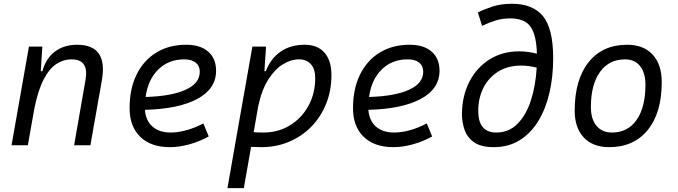

<svg xmlns="http://www.w3.org/2000/svg" viewBox="-20 -762 3556 1007"><path d="M40.5 0 131.8 -517.6H202.1L193.8 -388.7H202.6Q220.2 -455.1 267.8 -491.2Q315.4 -527.3 384.3 -527.3Q547.4 -527.3 514.2 -340.3L454.1 0H368.7L428.7 -344.2Q447.3 -450.7 355 -450.7Q312.5 -450.7 275.4 -426.3Q238.3 -401.9 209 -345.5Q179.7 -289.1 160.2 -192.9L126 0Z M875.5 -66.9Q914.6 -66.9 959.7 -79.6Q1004.9 -92.3 1046.4 -114.7L1074.7 -46.4Q1027.3 -20 973.9 -5.1Q920.4 9.8 871.1 9.8Q771.5 9.8 715.6 -44.4Q659.7 -98.6 659.7 -194.8Q659.7 -296.4 696.3 -370.8Q732.9 -445.3 799.8 -486.3Q866.7 -527.3 957 -527.3Q1030.8 -527.3 1072 -491.2Q1113.3 -455.1 1113.3 -390.6Q1113.3 -295.9 1014.9 -243.2Q916.5 -190.4 740.2 -186Q744.1 -129.9 779.5 -98.4Q814.9 -66.9 875.5 -66.9ZM743.7 -253.4Q879.4 -257.3 953.6 -291.3Q1027.8 -325.2 1027.8 -385.7Q1027.8 -416 1006.8 -433.3Q985.8 -450.7 946.8 -450.7Q864.3 -450.7 810.3 -397.7Q756.3 -344.7 743.7 -253.4Z M1258.8 224.6H1172.9L1212.4 -0.5Q1212.4 -0.5 1212.4 -0.5V-1L1303.7 -517.6H1375.5L1366.7 -388.7H1374.5Q1398.4 -453.6 1450.7 -490.5Q1502.9 -527.3 1578.6 -527.3Q1645.5 -527.3 1681.9 -485.8Q1718.3 -444.3 1718.3 -367.7Q1718.3 -287.1 1690.7 -218.3Q1663.1 -149.4 1613.3 -98.1Q1563.5 -46.9 1496.3 -18.6Q1429.2 9.8 1350.6 9.8Q1324.2 9.8 1296.9 8.3ZM1310.5 -68.8Q1334 -66.9 1361.3 -66.9Q1439 -66.9 1500.5 -104.5Q1562 -142.1 1597.7 -206.8Q1633.3 -271.5 1633.3 -353Q1633.3 -399.4 1610.8 -425Q1588.4 -450.7 1547.9 -450.7Q1506.3 -450.7 1464.1 -425Q1421.9 -399.4 1387.5 -345.5Q1353 -291.5 1334.5 -206.1Z M2047.4 -66.9Q2086.4 -66.9 2131.6 -79.6Q2176.8 -92.3 2218.3 -114.7L2246.6 -46.4Q2199.2 -20 2145.8 -5.1Q2092.3 9.8 2043 9.8Q1943.4 9.8 1887.5 -44.4Q1831.5 -98.6 1831.5 -194.8Q1831.5 -296.4 1868.2 -370.8Q1904.8 -445.3 1971.7 -486.3Q2038.6 -527.3 2128.9 -527.3Q2202.6 -527.3 2243.9 -491.2Q2285.2 -455.1 2285.2 -390.6Q2285.2 -295.9 2186.8 -243.2Q2088.4 -190.4 1912.1 -186Q1916 -129.9 1951.4 -98.4Q1986.8 -66.9 2047.4 -66.9ZM1915.5 -253.4Q2051.3 -257.3 2125.5 -291.3Q2199.7 -325.2 2199.7 -385.7Q2199.7 -416 2178.7 -433.3Q2157.7 -450.7 2118.7 -450.7Q2036.1 -450.7 1982.2 -397.7Q1928.2 -344.7 1915.5 -253.4Z M2568.8 9.8Q2503.4 9.8 2467 -15.4Q2430.7 -40.5 2416.5 -81.3Q2402.3 -122.1 2402.8 -168Q2404.3 -260.3 2441.9 -333.7Q2479.5 -407.2 2546.9 -450Q2614.3 -492.7 2703.6 -492.7Q2748 -492.7 2795.9 -480.5Q2793.5 -576.7 2763.2 -621.1Q2732.9 -665.5 2655.8 -665.5Q2615.7 -665.5 2581.1 -655Q2546.4 -644.5 2508.3 -626.5L2486.3 -696.8Q2524.4 -715.3 2566.7 -728.8Q2608.9 -742.2 2665.5 -742.2Q2774.4 -742.2 2827.9 -677.2Q2881.3 -612.3 2881.3 -456.1Q2881.3 -360.8 2862.1 -276.6Q2842.8 -192.4 2803.7 -127.9Q2764.6 -63.5 2706.1 -26.9Q2647.5 9.8 2568.8 9.8ZM2794.9 -407.2Q2753.4 -418 2713.4 -418Q2643.1 -418 2592.5 -386.2Q2542 -354.5 2515.1 -300.8Q2488.3 -247.1 2488.3 -181.2Q2487.8 -66.9 2583 -66.9Q2648.9 -66.9 2694.3 -112.8Q2739.7 -158.7 2764.6 -236.1Q2789.6 -313.5 2794.9 -407.2Z M3174.8 9.8Q3089.8 9.8 3042 -40.8Q2994.1 -91.3 2994.1 -181.2Q2994.1 -344.2 3067.1 -435.8Q3140.1 -527.3 3269.5 -527.3Q3355 -527.3 3402.8 -475.8Q3450.7 -424.3 3450.7 -331.5Q3450.7 -170.9 3377.7 -80.6Q3304.7 9.8 3174.8 9.8ZM3189.9 -66.9Q3272.5 -66.9 3318.8 -133.1Q3365.2 -199.2 3365.2 -317.4Q3365.2 -379.9 3337.2 -415.3Q3309.1 -450.7 3258.3 -450.7Q3174.3 -450.7 3126.7 -384.5Q3079.1 -318.4 3079.1 -200.2Q3079.1 -137.2 3108.6 -102.1Q3138.2 -66.9 3189.9 -66.9Z"/></svg>

Font: Cascadia Mono PL SemiLight
Style: Italic
Weight: 350
Italic angle: -10°
Monospace: yes
Designer: Aaron Bell
Foundry: Saja Typeworks
Version: Version 2404.023; ttfautohint (v1.8.4)